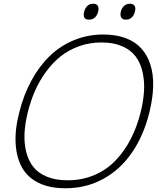

<svg xmlns="http://www.w3.org/2000/svg" viewBox="-20 -1006 851 1036"><path d="M738.8 -399.9Q753.9 -460.4 757.1 -514.4Q760.3 -568.4 749.3 -616.9Q738.3 -665.5 712.4 -700.7Q686.5 -735.8 639.6 -756.3Q592.8 -776.9 527.8 -776.9Q463.4 -776.9 406.7 -756.6Q350.1 -736.3 306.9 -701.7Q263.7 -667 228.3 -618.7Q192.9 -570.3 168.9 -515.9Q145 -461.4 129.9 -399.9Q114.7 -338.9 112.3 -285.2Q109.9 -231.4 121.8 -184.8Q133.8 -138.2 160.4 -104.7Q187 -71.3 233.9 -52.2Q280.8 -33.2 344.2 -33.2Q423.8 -33.2 491 -62.3Q558.1 -91.3 606 -142.6Q653.8 -193.8 686.8 -258.5Q719.7 -323.2 738.8 -399.9ZM786.1 -399.9Q754.9 -273.9 691.9 -182.4Q628.9 -90.8 536.9 -40.5Q444.8 9.8 333 9.8Q248 9.8 188.7 -19Q129.4 -47.9 99.4 -101.1Q69.3 -154.3 64.5 -230Q59.6 -305.7 84 -399.9Q107.4 -494.1 149.4 -571.3Q191.4 -648.4 248.5 -703.9Q305.7 -759.3 379.9 -789.6Q454.1 -819.8 538.1 -819.8Q606 -819.8 658 -800.3Q710 -780.8 742.7 -744.4Q775.4 -708 791.7 -656.5Q808.1 -605 806.4 -540.3Q804.7 -475.6 786.1 -399.9ZM509.8 -942.9Q504.4 -922.9 491.7 -911.4Q479 -899.9 460.9 -899.9Q423.3 -899.9 434.1 -942.9Q439.5 -963.4 451.9 -974.6Q464.4 -985.8 481.9 -985.8Q519 -985.8 509.8 -942.9ZM708 -942.9Q702.6 -922.4 690.2 -911.1Q677.7 -899.9 659.2 -899.9Q641.6 -899.9 634.5 -911.1Q627.4 -922.4 631.8 -942.9Q637.2 -963.4 649.9 -974.6Q662.6 -985.8 681.2 -985.8Q699.2 -985.8 706.3 -974.4Q713.4 -962.9 708 -942.9Z"/></svg>

Font: Sinkin Sans 200 X Light Italic
Style: Regular
Weight: 200
Italic angle: -112°
Designer: Keith Bates
Foundry: K-Type
Version: Sinkin Sans (version 1.0)  by Keith Bates   •   © 2014   www